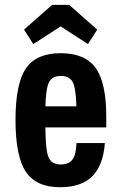

<svg xmlns="http://www.w3.org/2000/svg" viewBox="-20 -776 511 806"><path d="M426.1 -241.1V-286.1Q426.1 -428.6 381.6 -490.6Q337 -552.7 234.6 -552.7Q132.1 -552.7 88.6 -488.5Q45.1 -424.3 45.1 -272.3Q45.1 -119.9 88.6 -54.9Q132.1 10 232.4 10Q321 10 367 -35.8Q413 -81.6 420.3 -175.3H301.1Q299.4 -126.9 284.2 -106.2Q269 -85.6 234.1 -85.6Q196.3 -85.6 183.6 -116.2Q170.9 -146.9 170.6 -241.1ZM300.7 -329.6H170.6Q172.6 -404.7 185.8 -430.9Q199 -457.1 235.3 -457.1Q272.3 -457.1 285.5 -430.9Q298.7 -404.7 300.7 -329.6ZM199 -755.7 81 -651.7 119.7 -591 234.6 -665.1 349.4 -591 388.1 -651.7 270.1 -755.7Z"/></svg>

Font: Secuela Black
Style: Regular
Weight: 900
Designer: Fernando Haro
Foundry: deFharo
Version: Version 1.704